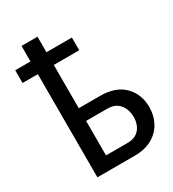

<svg xmlns="http://www.w3.org/2000/svg" viewBox="-193 -914 921 1021"><g transform="rotate(-30 267.0 -403.5)"><path d="M355.1 -711.6V-633.5H198.9V-367.9H329.5Q425.4 -367.9 476.2 -316.4Q527 -264.9 527 -186.1Q527 -134.2 504.3 -92Q481.5 -49.7 437.5 -24.9Q393.5 0 329.5 0H100.9V-633.5H7.1V-711.6H100.9V-806.8H198.9V-711.6ZM198.9 -78.1H329.5Q366.5 -78.1 388.3 -93.4Q410.2 -108.7 419.6 -132.5Q429 -156.2 429 -181.8Q429 -206.7 419.6 -231.5Q410.2 -256.4 388.3 -273.1Q366.5 -289.8 329.5 -289.8H198.9Z"/></g></svg>

Font: Inter UI
Style: Regular
Weight: 400
Designer: Rasmus Andersson
Foundry: rsms
Version: Version 2.2